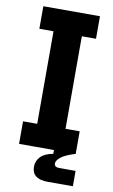

<svg xmlns="http://www.w3.org/2000/svg" viewBox="-94 -739 560 948"><g transform="rotate(10 186.0 -265.0)"><path d="M44 0V-113H115V-577H44V-690H328V-577H257V-113H328V0ZM216 160Q136 160 136 98Q136 69 156 48Q176 27 219 19V-17L328 0Q276 16 255.5 33Q235 50 235 64Q235 83 260 83H342V160Z"/></g></svg>

Font: Mozilla Text ExtraLight
Style: Regular
Weight: 200
Designer: Studio DRAMA
Foundry: Studio DRAMA
Version: Version 1.000